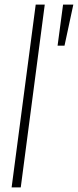

<svg xmlns="http://www.w3.org/2000/svg" viewBox="-20 -820 341 840"><path d="M30.8 0 136.2 -799.8H175.8L70.8 0ZM255.9 -799.8H300.8L262.2 -620.1H231.9Z"/></svg>

Font: Cooper Hewitt
Style: Light Italic
Weight: 704
Designer: Village Type and Design LLC
Foundry: Cooper Hewitt Smithsonian Design Museum
Version: 1.000